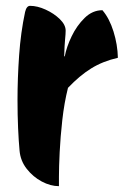

<svg xmlns="http://www.w3.org/2000/svg" viewBox="-20 -618 424 658"><path d="M182 20Q153 20 123 4Q93 -12 71.5 -39.5Q50 -67 47 -102Q44 -134 42 -179Q40 -224 40 -276Q40 -349 45.5 -428Q51 -507 66 -577Q71 -598 83 -598Q108 -598 136.5 -585Q165 -572 185 -552.5Q205 -533 205 -513Q205 -502 203 -482.5Q201 -463 200 -425H202Q208 -457 225.5 -493.5Q243 -530 270 -556.5Q297 -583 331 -583Q355 -555 369 -510Q383 -465 384 -420Q332 -408 292.5 -383.5Q253 -359 213 -317Q200 -265 193.5 -206.5Q187 -148 184.5 -96.5Q182 -45 182 -12.5Q182 20 182 20Z"/></svg>

Font: Protest Riot
Style: Regular
Weight: 400
Designer: Octavio Pardo
Foundry: Ashler Design
Version: Version 2.005; ttfautohint (v1.8.4.7-5d5b)